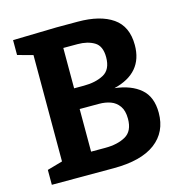

<svg xmlns="http://www.w3.org/2000/svg" viewBox="-105 -800 856 896"><g transform="rotate(-15 323.5 -352.0)"><path d="M605 -196Q605 -103 536.5 -51.5Q468 0 335 0H36V-72L110 -93V-607L36 -627V-699L247 -704H350Q458 -704 518.5 -662Q579 -620 579 -530Q579 -395 435 -360Q514 -351 559.5 -312Q605 -273 605 -196ZM322 -603H253V-408H300Q357 -408 396 -429Q435 -450 435 -510Q435 -564 402.5 -583.5Q370 -603 322 -603ZM322 -102Q381 -102 420 -124Q459 -146 459 -206Q459 -245 443 -267.5Q427 -290 402 -299Q377 -308 347 -308H253V-102Z"/></g></svg>

Font: Bitter
Style: Bold
Weight: 700
Designer: Sol Matas, and Bitter project Authors
Foundry: Sol Matas
Version: Version 2.001